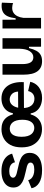

<svg xmlns="http://www.w3.org/2000/svg" viewBox="991 -1570 593 2615"><g transform="rotate(-90 1287.5 -262.5)"><path d="M276 14Q223 14 180 4Q137 -6 106 -25Q75 -44 56 -70.5Q37 -97 31 -130L141 -175Q145 -153 163 -134Q181 -115 211.5 -103.5Q242 -92 285 -92Q331 -92 356 -105.5Q381 -119 381 -144Q381 -163 367 -174Q353 -185 326 -193Q299 -201 261 -208Q224 -217 185.5 -227Q147 -237 114.5 -255Q82 -273 61.5 -302.5Q41 -332 41 -378Q41 -426 67 -462Q93 -498 143 -518.5Q193 -539 265 -539Q330 -539 379 -521.5Q428 -504 459.5 -471.5Q491 -439 502 -394L385 -355Q381 -379 365.5 -397Q350 -415 324.5 -424Q299 -433 265 -433Q222 -433 198.5 -419Q175 -405 175 -382Q175 -363 190.5 -351Q206 -339 234 -331.5Q262 -324 300 -316Q340 -308 378 -297.5Q416 -287 446.5 -270Q477 -253 495 -225Q513 -197 513 -153Q513 -101 485 -63.5Q457 -26 404 -6Q351 14 276 14Z M834 13Q768 13 711.5 -18Q655 -49 621.5 -110.5Q588 -172 588 -264Q588 -355 620.5 -416Q653 -477 709.5 -508Q766 -539 836 -539Q883 -539 922.5 -524Q962 -509 991.5 -474.5Q1021 -440 1037 -384H1054Q1062 -432 1089 -466.5Q1116 -501 1158 -520Q1200 -539 1253 -539Q1312 -539 1355.5 -516.5Q1399 -494 1427 -453.5Q1455 -413 1467.5 -357.5Q1480 -302 1476 -235L1058 -232V-311L1348 -313Q1343 -373 1311 -400Q1279 -427 1241 -427Q1204 -427 1178 -405.5Q1152 -384 1137.5 -345.5Q1123 -307 1123 -255Q1123 -175 1157 -132.5Q1191 -90 1251 -90Q1275 -90 1293 -97.5Q1311 -105 1323 -116.5Q1335 -128 1343 -143.5Q1351 -159 1355 -176L1481 -147Q1474 -113 1456 -83.5Q1438 -54 1410.5 -32.5Q1383 -11 1345.5 1.5Q1308 14 1262 14Q1209 14 1164 -3.5Q1119 -21 1089 -56Q1059 -91 1051 -141H1036Q1025 -97 998.5 -62Q972 -27 930.5 -7Q889 13 834 13ZM852 -92Q875 -92 895 -101Q915 -110 930.5 -129Q946 -148 955 -179Q964 -210 964 -254Q964 -300 954.5 -333Q945 -366 928 -386.5Q911 -407 889.5 -416.5Q868 -426 843 -426Q822 -426 802 -418.5Q782 -411 766.5 -393Q751 -375 741.5 -343.5Q732 -312 732 -265Q732 -217 742 -183.5Q752 -150 769.5 -130Q787 -110 808.5 -101Q830 -92 852 -92Z M1763 14Q1671 14 1624.5 -48.5Q1578 -111 1578 -239V-525H1722V-257Q1722 -180 1745 -142.5Q1768 -105 1815 -105Q1843 -105 1864 -119Q1885 -133 1900 -158Q1915 -183 1922.5 -217Q1930 -251 1931 -290V-525H2075V-214V0H1959L1958 -164H1940Q1925 -102 1902.5 -62.5Q1880 -23 1845.5 -4.5Q1811 14 1763 14Z M2207 0V-254V-525H2326L2327 -346H2346Q2354 -413 2373.5 -455Q2393 -497 2428 -517Q2463 -537 2515 -537Q2524 -537 2534.5 -536.5Q2545 -536 2559 -533L2553 -380Q2538 -387 2520 -390Q2502 -393 2488 -393Q2449 -393 2421 -375Q2393 -357 2375.5 -323.5Q2358 -290 2352 -242V0Z"/></g></svg>

Font: Bricolage Grotesque 96pt ExtraBold
Style: Bold
Weight: 700
Version: Version 1.001;gftools[0.9.33.dev8+g029e19f]